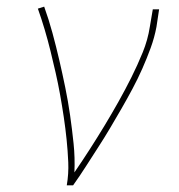

<svg xmlns="http://www.w3.org/2000/svg" viewBox="-20 -558 540 578"><path d="M181 0Q187 -35 185.5 -69.5Q184 -104 180.5 -138Q177 -172 172 -205.5Q167 -239 161 -272.5Q155 -306 147.5 -339Q140 -372 132 -404.5Q124 -437 114.5 -469Q105 -501 94 -532L113 -538Q127 -499 138 -458.5Q149 -418 158.5 -377Q168 -336 176.5 -294.5Q185 -253 191 -211Q197 -169 201.5 -126Q206 -83 204 -39Q228 -74 250.5 -109Q273 -144 294.5 -179.5Q316 -215 336.5 -251.5Q357 -288 375.5 -325Q394 -362 409.5 -400Q425 -438 431 -477L440 -530H459L451 -477Q445 -445 433.5 -413.5Q422 -382 408.5 -351.5Q395 -321 379 -291Q363 -261 346 -231.5Q329 -202 311.5 -172.5Q294 -143 275.5 -114.5Q257 -86 238.5 -57Q220 -28 200 0Z"/></svg>

Font: Iosevka Curly Thin Oblique
Style: Regular
Weight: 100
Italic angle: -9°
Monospace: yes
Designer: Belleve Invis
Foundry: Belleve Invis
Version: Version 11.1.0; ttfautohint (v1.8.3)